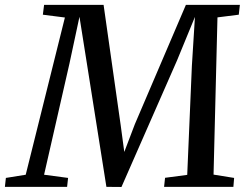

<svg xmlns="http://www.w3.org/2000/svg" viewBox="-56 -763 1006 784"><path d="M-36 0 -32 -36.5 49 -49.5 209 -691.5 119 -703 124 -743H367L437 -250.5L451.5 -142.5L494.5 -255.5L703 -743H923.5L919 -703L832 -692L816 -50L900 -36.5L897 0H614L618 -37L708.5 -49L727.5 -494L740 -694L667 -516.5L440 0.5L378.5 0L298.5 -505.5L268.5 -694.5L227.5 -503L124 -49.5L222 -36.5L218 0Z"/></svg>

Font: Merriweather Text Regular
Style: Italic
Weight: 400
Italic angle: -7.8°
Designer: Eben Sorkin
Foundry: Eben Sorkin
Version: Version 2.100; ttfautohint (v1.7.19-72a1) -l 8 -r 50 -G 200 